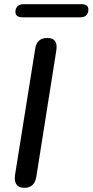

<svg xmlns="http://www.w3.org/2000/svg" viewBox="-20 -894 444 921"><path d="M97 7Q70 7 59 -9Q48 -25 52 -54L149 -661Q157 -712 207 -712Q260 -712 250 -651L154 -45Q145 7 97 7ZM89 -811Q54 -811 54 -837Q54 -854 64.5 -864Q75 -874 92 -874H370Q404 -874 404 -848Q404 -831 394 -821Q384 -811 366 -811Z"/></svg>

Font: Nunito SemiBold
Style: Italic
Weight: 600
Italic angle: -9°
Designer: Vernon Adams
Foundry: Vernon Adams
Version: Version 3.601; ttfautohint (v1.8.2.53-6de2)